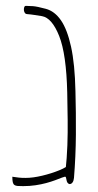

<svg xmlns="http://www.w3.org/2000/svg" viewBox="-20 -624 334 654"><path d="M59 10Q48 10 40.5 9.5Q33 9 29 6Q25 3 23.5 -3.5Q22 -10 22 -22Q36 -20 44.5 -19Q53 -18 67 -18Q92 -18 123.5 -25.5Q155 -33 182 -44Q209 -55 219 -67L203 -40Q208 -87 209.5 -129.5Q211 -172 210.5 -215.5Q210 -259 209 -309Q206 -440 181.5 -501.5Q157 -563 123 -569Q110 -571 97.5 -573Q85 -575 72 -576Q68 -576 65.5 -579Q63 -582 62 -586Q61 -590 61.5 -594.5Q62 -599 63.5 -601.5Q65 -604 68 -604Q79 -604 92.5 -603Q106 -602 136 -594Q166 -586 187.5 -555Q209 -524 222 -465Q235 -406 237 -313Q239 -239 238.5 -165.5Q238 -92 232 -18Q231 -8 227 -2.5Q223 3 217 3Q214 3 210.5 -1Q207 -5 205 -18Q204 -23 200.5 -22Q197 -21 191 -19Q181 -15 167.5 -10Q154 -5 137.5 -0.5Q121 4 101 7Q81 10 59 10Z"/></svg>

Font: Noto Rashi Hebrew Thin
Style: Regular
Weight: 250
Version: Version 1.006